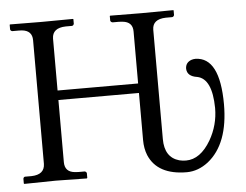

<svg xmlns="http://www.w3.org/2000/svg" viewBox="-49 -706 997 777"><g transform="rotate(-5 450.0 -317.0)"><path d="M514.2 -132.8V-324.2H187V-71.8Q187 -31.7 228 -27.8Q234.9 -27.3 242.2 -26.9H268.1Q274.9 -24.9 275.9 -19V0L273.9 2Q272.9 2 147.9 0L20 2L18.1 0V-19Q19.5 -25.9 24.9 -26.9H51.8Q105 -28.3 106 -71.8V-574.2Q106 -613.8 64 -617.7Q57.6 -618.2 51.8 -618.2H24.9Q18.1 -620.1 17.1 -626V-645L19 -646Q20 -646 145 -645L273.9 -646L275.9 -645V-626Q273.9 -619.1 268.1 -618.2H242.2Q188 -616.7 187 -574.2V-362.8H514.2V-574.2Q514.2 -613.3 473.1 -617.2Q466.3 -617.7 459 -618.2H433.1Q425.3 -619.6 423.8 -626V-645L425.8 -646Q426.8 -646 551.8 -645L681.2 -646L683.1 -645V-626Q681.2 -619.1 674.8 -618.2H648.9Q594.7 -616.7 594.2 -574.2V-129.9Q594.2 -55.2 652.8 -38.6Q666 -35.2 680.2 -35.2Q738.8 -35.2 781.2 -107.4Q815.9 -167.5 815.9 -236.8Q814.5 -356 754.9 -368.2Q714.4 -374 712.9 -404.8Q712.9 -430.7 738.3 -439.5Q746.1 -441.9 753.9 -441.9Q852.5 -439.9 853 -249Q853 -87.9 766.6 -19.5Q726.1 11.7 680.2 12.2Q560.5 12.2 525.4 -70.8Q514.2 -98.6 514.2 -132.8Z"/></g></svg>

Font: Linux Biolinum O
Style: Regular
Weight: 400
Designer: Philipp H. Poll
Foundry: Philipp H. Poll
Version: Version 1.0.4